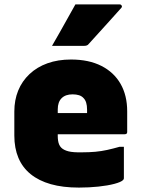

<svg xmlns="http://www.w3.org/2000/svg" viewBox="-20 -834 640 871"><path d="M302 -564Q383 -564 440 -535Q497 -506 527 -453.5Q557 -401 557 -329V-235Q557 -232 555.5 -229.5Q554 -227 552 -226Q550 -225 546 -225H315Q300 -225 285.5 -225Q271 -225 257 -225H198V-321H375Q375 -325 375 -327.5Q375 -330 375 -336Q375 -355 371 -368Q367 -381 359 -389Q351 -398 338.5 -402Q326 -406 309 -406Q277 -406 259.5 -388.5Q242 -371 242 -338V-217Q242 -206 243.5 -196Q245 -186 248.5 -178Q252 -170 258 -164Q269 -153 290.5 -147.5Q312 -142 353 -143Q385 -143 412.5 -145.5Q440 -148 467 -154Q494 -160 522 -168H542Q542 -132 542 -96.5Q542 -61 542 -25Q542 -23 541 -21Q540 -19 538 -17Q529 -8 499 0Q469 8 426.5 12.5Q384 17 338 17Q265 17 210.5 1.5Q156 -14 119 -44Q82 -74 63.5 -118Q45 -162 45 -219V-328Q45 -380 62.5 -423Q80 -466 114 -498Q148 -530 195.5 -547Q243 -564 302 -564ZM322 -814Q375 -814 423.5 -814Q472 -814 523 -814Q529 -814 532 -808.5Q535 -803 530 -798Q505 -770 482 -744.5Q459 -719 435 -692.5Q411 -666 381 -633Q379 -630 374 -628Q369 -626 362 -626Q326 -626 287.5 -626Q249 -626 216 -626Q234 -657 251.5 -688Q269 -719 286.5 -750.5Q304 -782 322 -814Z"/></svg>

Font: Recursive Black
Style: Regular
Weight: 900
Version: Version 1.085